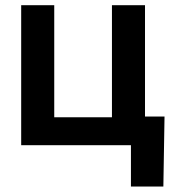

<svg xmlns="http://www.w3.org/2000/svg" viewBox="-20 -549 664 726"><path d="M60.1 0V-529.3H185.1V-105.5H403.3V-529.3H528.3V0ZM475.1 156.2V0H435.1V-108.4H602.1L597.7 156.2Z"/></svg>

Font: Inter 24pt SemiBold
Style: Regular
Weight: 600
Designer: Rasmus Andersson
Foundry: rsms
Version: Version 4.001;git-66647c0bb